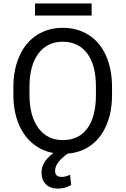

<svg xmlns="http://www.w3.org/2000/svg" viewBox="-20 -882 728 1113"><path d="M629.4 -332.5Q629.4 -228 594.2 -150.1Q559.1 -72.3 494.6 -31.2Q430.2 9.8 344.2 9.8Q260.3 9.8 195.3 -31.5Q130.4 -72.8 94.5 -149.2Q58.6 -225.6 57.6 -326.2V-377.4Q57.6 -480 93.3 -558.6Q128.9 -637.2 194.1 -679Q259.3 -720.7 343.3 -720.7Q428.7 -720.7 493.9 -679.4Q559.1 -638.2 594.2 -559.8Q629.4 -481.4 629.4 -377.4ZM536.1 -378.4Q536.1 -504.9 485.4 -572.5Q434.6 -640.1 343.3 -640.1Q254.4 -640.1 203.4 -572.5Q152.3 -504.9 150.9 -384.8V-332.5Q150.9 -210 202.4 -139.9Q253.9 -69.8 344.2 -69.8Q435.1 -69.8 484.9 -136Q534.7 -202.1 536.1 -325.7ZM382.8 0 354.5 22Q299.3 66.4 299.3 108.4Q299.3 143.6 337.4 143.6Q360.8 143.6 386.2 130.9L392.6 189.9Q358.4 211.4 314.5 211.4Q271 211.4 245.8 186Q220.7 160.6 220.7 118.7Q220.7 75.2 253.4 37.6Q286.1 0 346.2 -27.3ZM511.2 -792H183.1V-861.8H511.2Z"/></svg>

Font: Roboto
Style: Regular
Weight: 400
Designer: Google
Version: Version 2.001047; 2015